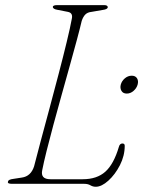

<svg xmlns="http://www.w3.org/2000/svg" viewBox="-20 -720 561 752"><path d="M310 0H27Q7.5 0 11.5 -9Q12 -17 33 -19.5L65.5 -24.5Q101 -29.5 113.5 -68.5Q123.5 -108.5 139.5 -167.8Q155.5 -227 173.8 -295.2Q192 -363.5 209.8 -431Q227.5 -498.5 241.2 -555.2Q255 -612 261.5 -647.5Q266 -669.5 246 -673.5L205 -681.5Q187 -684.5 187 -693Q187 -700 205 -700H387Q402 -700 402 -692Q402 -683.5 382 -681L338.5 -673.5Q323 -672 314.2 -663.2Q305.5 -654.5 300 -638Q293.5 -610 281.2 -564.2Q269 -518.5 253.2 -462.2Q237.5 -406 221 -346.8Q204.5 -287.5 189.2 -231.2Q174 -175 162.5 -128.8Q151 -82.5 145.5 -54Q137.5 -18 177.5 -18H304Q359.5 -18 392.5 -47.5Q425.5 -77 445.5 -144.5Q449 -158 459.5 -158Q468.5 -158 468.5 -149Q468.5 -110 449.8 -73.2Q431 -36.5 404.5 -12.5Q378 11.5 355 11.5Q344 11.5 334.2 5.8Q324.5 0 310 0ZM476.5 -353.5Q462 -353.5 455.8 -364Q449.5 -374.5 453 -388.5Q457 -403 469 -413.2Q481 -423.5 496 -423.5Q510.5 -423.5 516.8 -413.2Q523 -403 519 -388.5Q515 -374.5 503 -364Q491 -353.5 476.5 -353.5Z"/></svg>

Font: Fraunces 9pt Thin
Style: Italic
Weight: 100
Italic angle: -16°
Version: Version 1.000;[b76b70a41]